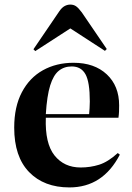

<svg xmlns="http://www.w3.org/2000/svg" viewBox="-20 -804 576 838"><path d="M283 14Q172 14 107 -53Q42 -120 42 -247Q42 -338 75.5 -401.5Q109 -465 167.5 -497.5Q226 -530 301 -530Q392 -530 446 -479.5Q500 -429 500 -344Q500 -330 499.5 -317Q499 -304 497 -290H180Q176 -178 218 -125.5Q260 -73 332 -73Q374 -73 412.5 -85Q451 -97 494 -136L503 -129Q429 14 283 14ZM180 -306H369Q370 -318 371 -332Q372 -346 372 -361Q372 -446 353 -480Q334 -514 293 -514Q260 -514 236.5 -495Q213 -476 199 -431Q185 -386 180 -306ZM134 -581 126 -589 239 -755Q250 -771 262 -777.5Q274 -784 287 -784Q301 -784 311.5 -777Q322 -770 337 -750L446 -590L438 -582L287 -680Z"/></svg>

Font: Literata 72pt SemiBold
Style: Regular
Weight: 600
Designer: Latin by Veronika Burian and Jose Scaglione. Greek by Irene Vlachou. Cyrillic by Vera Evstafieva.
Foundry: TypeTogether
Version: Version 3.002